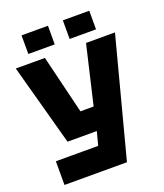

<svg xmlns="http://www.w3.org/2000/svg" viewBox="-155 -824 910 1066"><g transform="rotate(-20 300.0 -291.0)"><path d="M40 140V0H290L311 -80H138L7 -560H179L263 -214H341L422 -560H593L409 140ZM100 -612V-722H256V-612ZM344 -612V-722H500V-612Z"/></g></svg>

Font: Tektur
Style: Bold
Weight: 700
Designer: Adam Jagosz
Foundry: Adam Jagosz
Version: Version 1.005;gftools[0.9.30]